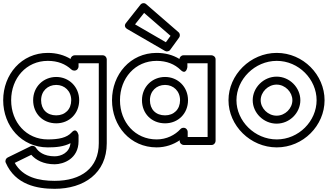

<svg xmlns="http://www.w3.org/2000/svg" viewBox="-22 -885 2103 1205"><path d="M70.5 137.4 174.3 86.6C202 118.5 249.9 146 321 146C377.2 146 471 110.8 471 1V-37C471 -37 459.9 -89.7 427.5 -53.8C397.5 -20.6 346.8 -10 278 -10C143.2 -10 48 -117.7 48 -256C48 -394.4 143.3 -503 278 -503C340.5 -503 388.7 -483.3 426 -448.7C430.6 -444.4 436.7 -442 443 -442H446C461.1 -442 471 -456.3 471 -467V-488H598V14C598 169.4 487.5 250 321 250C222.8 250 121.7 228.6 70.5 137.4ZM26 103.5C15 108.9 8.6 123.4 14 135.9C74.2 275.1 211.8 300 321 300C504.5 300 648 202.6 648 14V-513C648 -523.7 638.1 -538 623 -538H446C436 -538 422.2 -529.2 421.1 -514.9C381.9 -539 332.6 -553 278 -553C112.7 -553 -2 -417.6 -2 -256C-2 -94.3 112.8 40 278 40C329.8 40 377.7 35.6 420.4 13.6C414.3 74.1 361.1 96 321 96C252.1 96 217.9 65.7 203.3 41.9C197 31.6 182.7 26.8 171 32.5ZM186 -256C186 -173.1 245.7 -111 331 -111C413.4 -111 475 -172.8 475 -256C475 -340.6 410.4 -402 331 -402C250.8 -402 186 -340.7 186 -256ZM236 -256C236 -313.3 277.2 -352 331 -352C383.6 -352 425 -313.4 425 -256C425 -199.2 386.6 -161 331 -161C272.3 -161 236 -198.9 236 -256Z M882.4 -804 1048.3 -660.1 1019 -619.9 825.5 -732.1ZM895.4 -858.9C883.5 -869.2 867.5 -865.8 859.4 -855.5L768.4 -740.5C754.1 -722.5 766.9 -708.3 775.5 -703.4L1013.5 -565.4C1023.6 -559.5 1038.5 -561.7 1046.2 -572.3L1102.2 -649.3C1109.5 -659.4 1108.2 -674.4 1098.4 -682.9ZM681 -256C681 -94.3 795.8 40 961 40C1016.7 40 1067 21.9 1106 -4.9V0C1106 15.1 1120.3 25 1131 25H1306C1321.1 25 1331 10.7 1331 0V-513C1331 -528.1 1316.7 -538 1306 -538H1129C1114.7 -538 1104.9 -525 1104.1 -515C1062.8 -540.2 1015.1 -553 961 -553C795.7 -553 681 -417.6 681 -256ZM731 -256C731 -394.4 826.3 -503 961 -503C1024.4 -503 1074.5 -482.3 1111.5 -446.1C1147 -411.5 1154 -464 1154 -464V-488H1281V-25H1156V-58C1156 -68.7 1146.1 -83 1131 -83H1129C1122.7 -83 1115.3 -80.1 1110.5 -74.8C1077 -37.8 1023.5 -10 961 -10C826.2 -10 731 -117.7 731 -256ZM919 -256C919 -313.3 960.2 -352 1014 -352C1066.6 -352 1108 -313.4 1108 -256C1108 -199.2 1069.6 -161 1014 -161C955.3 -161 919 -198.9 919 -256ZM869 -256C869 -173.1 928.7 -111 1014 -111C1096.4 -111 1158 -172.8 1158 -256C1158 -340.6 1093.4 -402 1014 -402C933.8 -402 869 -340.7 869 -256Z M1462 -256C1462 -386.7 1576.7 -503 1715 -503C1853 -503 1965 -387.1 1965 -256C1965 -125 1853.1 -10 1715 -10C1576.6 -10 1462 -125.4 1462 -256ZM1412 -256C1412 -96.6 1549.4 40 1715 40C1880.9 40 2015 -97 2015 -256C2015 -414.9 1881 -553 1715 -553C1549.3 -553 1412 -415.3 1412 -256ZM1564 -256C1564 -176.6 1632.3 -109 1714 -109C1795.9 -109 1863 -176.8 1863 -256C1863 -335 1796.1 -404 1714 -404C1632.1 -404 1564 -335.2 1564 -256ZM1614 -256C1614 -306.8 1659.9 -354 1714 -354C1767.9 -354 1813 -307 1813 -256C1813 -205.2 1768.1 -159 1714 -159C1659.7 -159 1614 -205.4 1614 -256Z"/></svg>

Font: Hussar Techniczny
Style: Bold 
Weight: 700
Foundry: Cannot Into Space Fonts
Version: Version 0.77